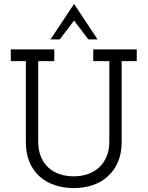

<svg xmlns="http://www.w3.org/2000/svg" viewBox="-20 -952 753 980"><path d="M530 -52Q498 -22 453 -7Q408 8 356 8Q304 8 259.5 -7Q215 -22 182 -51.5Q149 -81 130.5 -125Q112 -169 112 -226V-640H35V-700H257V-640H175V-229Q175 -186 188.5 -153Q202 -120 226 -97.5Q250 -75 283.5 -63.5Q317 -52 356 -52Q395 -52 428.5 -63.5Q462 -75 486 -97.5Q510 -120 524 -153Q538 -186 538 -229V-640H456V-700H678V-640H601V-226Q601 -169 582 -125Q563 -81 530 -52ZM285 -751H238Q268 -796 298 -841.5Q328 -887 358 -932Q388 -887 418 -841.5Q448 -796 478 -751H431Q413 -775 394.5 -799Q376 -823 358 -847Q340 -823 321.5 -799Q303 -775 285 -751Z"/></svg>

Font: Josefin Slab SemiBold
Style: Regular
Weight: 600
Designer: Santiago Orozco
Foundry: Typemade
Version: Version 2.000